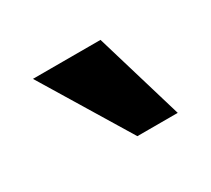

<svg xmlns="http://www.w3.org/2000/svg" viewBox="-57 -899 416 379"><g transform="rotate(-30 150.5 -709.5)"><path d="M166 -609 44 -810H198L258 -609Z"/></g></svg>

Font: Oswald SemiBold
Style: Regular
Weight: 600
Designer: Vernon Adams
Foundry: Vernon Adams
Version: Version 4.103;gftools[0.9.33.dev8+g029e19f]